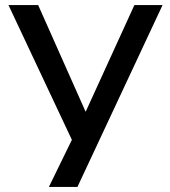

<svg xmlns="http://www.w3.org/2000/svg" viewBox="-20 -740 672 760"><path d="M286.5 0 623.5 -720H512L319 -297.5L131 -720H13.5L264.5 -186.5L173.5 0Z"/></svg>

Font: Manrope SemiBold
Style: Regular
Weight: 600
Designer: Mikhail Sharanda
Foundry: Mikhail Sharanda
Version: Version 4.505